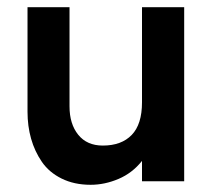

<svg xmlns="http://www.w3.org/2000/svg" viewBox="-20 -508 607 538"><path d="M233.9 9.8Q188 9.8 152.8 -7.6Q117.7 -24.9 97.4 -54.4Q77.1 -84 67.1 -119.4Q57.1 -154.8 57.1 -194.8V-487.8H174.8V-210Q174.8 -160.6 199.2 -130.4Q223.6 -100.1 268.1 -100.1Q320.3 -100.1 349.1 -129.9Q377.9 -159.7 377.9 -221.2V-487.8H496.1V0H377.9V-57.1Q350.6 -22.9 312 -6.6Q273.4 9.8 233.9 9.8Z"/></svg>

Font: HK Grotesk Legacy
Style: Bold
Weight: 700
Designer: Alfredo Marco Pradil
Foundry: Hanken Design Co.
Version: Version 2.022;PS 002.022;hotconv 1.0.88;makeotf.lib2.5.64775